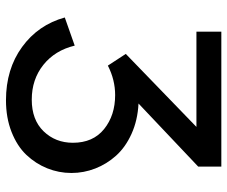

<svg xmlns="http://www.w3.org/2000/svg" viewBox="-78 -662 750 633"><g transform="rotate(90 296.5 -346.0)"><path d="M293.9 -351.1Q243.7 -351.1 196.8 -327.1L158.2 -386.2L398.9 -619.1H85V-701.2H529.8V-625L321.8 -428.2Q377 -425.3 421.4 -405.3Q465.8 -385.3 493.7 -354.2Q521.5 -323.2 536.1 -285.4Q550.8 -247.6 550.8 -207Q550.8 -165.5 535.4 -127.2Q520 -88.9 491 -58.3Q461.9 -27.8 415.3 -9.5Q368.7 8.8 311 8.8Q208.5 8.8 135.5 -44.2Q62.5 -97.2 38.1 -185.1L130.9 -217.8Q146.5 -152.8 194.3 -114.5Q242.2 -76.2 309.1 -76.2Q375.5 -76.2 413.3 -115.2Q451.2 -154.3 451.2 -211.9Q451.2 -278.3 406 -314.7Q360.8 -351.1 293.9 -351.1Z"/></g></svg>

Font: LT Superior Med
Style: Regular
Weight: 500
Designer: Daniel Lyons
Foundry: LyonsType
Version: Version 1.000